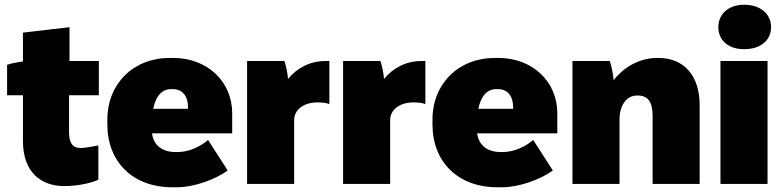

<svg xmlns="http://www.w3.org/2000/svg" viewBox="-20 -778 3314 812"><path d="M252 9C293 9 355 1 396 -18V-163C378 -160 343 -152 321 -152C289 -152 272 -171 272 -219V-375H398V-520H274V-663L77 -640V-518C54 -515 27 -510 10 -504V-375H77V-182C77 -49 154 9 252 9Z M708 14H729C801 14 893 -20 943 -57L860 -186C827 -158 780 -135 731 -135H722C667 -135 630 -163 623 -213V-214H962V-299C962 -433 857 -533 713 -533H698C544 -533 434 -424 434 -272V-252C434 -92 543 14 708 14ZM628 -318C639 -372 665 -401 703 -401H712C749 -401 775 -375 775 -324V-318Z M1025 0H1224V-270C1224 -313 1263 -345 1323 -345C1340 -345 1360 -343 1373 -338V-520H1357C1292 -520 1236 -491 1198 -444C1197 -465 1190 -499 1183 -520H1025Z M1431 0H1630V-270C1630 -313 1669 -345 1729 -345C1746 -345 1766 -343 1779 -338V-520H1763C1698 -520 1642 -491 1604 -444C1603 -465 1596 -499 1589 -520H1431Z M2083 14H2104C2176 14 2268 -20 2318 -57L2235 -186C2202 -158 2155 -135 2106 -135H2097C2042 -135 2005 -163 1998 -213V-214H2337V-299C2337 -433 2232 -533 2088 -533H2073C1919 -533 1809 -424 1809 -272V-252C1809 -92 1918 14 2083 14ZM2003 -318C2014 -372 2040 -401 2078 -401H2087C2124 -401 2150 -375 2150 -324V-318Z M2401 0H2600V-271C2600 -331 2628 -374 2674 -374H2677C2719 -374 2740 -349 2740 -288V0H2939V-333C2939 -459 2872 -533 2764 -533H2761C2686 -533 2620 -496 2575 -439C2574 -462 2566 -498 2559 -520H2401Z M3127 -570C3196 -570 3241 -607 3241 -663C3241 -720 3195 -758 3127 -758C3062 -758 3018 -720 3018 -663C3018 -607 3061 -570 3127 -570ZM3027 0H3226V-520H3027Z"/></svg>

Font: Fixel Text Black
Style: Regular
Weight: 900
Width: 4
Designer: AlfaBravo + MacPaw
Foundry: Kyrylo Tkachov, Marchela Mozhyna, Serhii Makarenko, Maria Weinstein, Zakhar Kryvoshyya
Version: Version 1.211